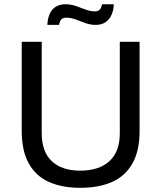

<svg xmlns="http://www.w3.org/2000/svg" viewBox="-20 -886 771 918"><path d="M363.8 12Q276.5 12 213.8 -16.1Q151.1 -44.2 117.5 -104.6Q83.9 -165 83.9 -259.5V-686H179.5V-249.7Q179.5 -160.2 227.9 -115.1Q276.3 -70 363.8 -70Q452.6 -70 502.7 -115.1Q552.8 -160.2 552.8 -249.7V-686H647.4V-259.5Q647.4 -165 613.3 -104.6Q579.2 -44.2 515.9 -16.1Q452.5 12 363.8 12ZM206.5 -767Q207.4 -794.4 216.4 -816.8Q225.5 -839.2 244.4 -852.4Q263.4 -865.6 292.7 -865.6Q318.7 -865.6 342.6 -857.4Q366.4 -849.1 389.4 -840.3Q412.3 -831.6 434.4 -831.6Q449.7 -831.6 457.5 -840.7Q465.4 -849.8 467.4 -865.6H523.9Q523.4 -838.8 513.9 -816.4Q504.4 -794.1 485.5 -780.5Q466.6 -767 436.8 -767Q412.2 -767 388.1 -775.8Q363.9 -784.6 341.3 -793.1Q318.6 -801.6 296.5 -801.6Q280.8 -801.6 272.7 -792.5Q264.6 -783.4 262.6 -767Z"/></svg>

Font: Archivo Variable SemiBold
Style: Regular
Weight: 600
Designer: Hector Gatti
Foundry: Omnibus-Type
Version: Version 2.001